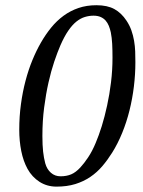

<svg xmlns="http://www.w3.org/2000/svg" viewBox="-20 -693 540 725"><path d="M52.7 -203.1Q52.7 -253.4 59.1 -299.8Q65.4 -346.2 76.4 -387.9Q87.4 -429.7 102.3 -465.8Q117.2 -502 134.3 -531.7Q151.9 -562.5 173.1 -588.6Q194.3 -614.7 220 -633.5Q245.6 -652.3 276.4 -662.8Q307.1 -673.3 344.2 -673.3Q385.3 -673.3 411.9 -658.7Q438.5 -644 457.5 -615.2Q469.2 -597.7 476.1 -578.4Q482.9 -559.1 486.3 -539.1Q489.7 -519 490.5 -498.8Q491.2 -478.5 491.2 -458Q491.2 -412.6 485.6 -366.5Q480 -320.3 469 -276.1Q458 -231.9 441.4 -191.2Q424.8 -150.4 403.3 -116.2Q386.2 -88.9 366.2 -65.4Q346.2 -42 321 -24.9Q295.9 -7.8 264.4 2Q232.9 11.7 193.4 11.7Q157.7 11.7 129.4 -6.3Q101.1 -24.4 84 -55.2Q67.9 -84.5 60.3 -122.6Q52.7 -160.6 52.7 -203.1ZM140.1 -179.7Q140.1 -144.5 142.8 -120.4Q145.5 -96.2 150.9 -76.2Q157.2 -53.7 172.4 -40.5Q187.5 -27.3 208.5 -27.3Q231.4 -27.3 248.8 -34.7Q266.1 -42 283.2 -60.5Q297.4 -75.7 313 -99.1Q328.6 -122.6 341.3 -153.3Q353 -180.7 364.3 -216.8Q375.5 -252.9 384.5 -294.7Q393.6 -336.4 399.2 -382.3Q404.8 -428.2 404.8 -475.1Q404.8 -504.4 403.6 -527.6Q402.3 -550.8 398.4 -570.8Q395.5 -584 390.9 -595.5Q386.2 -606.9 378.7 -615.5Q371.1 -624 359.9 -628.9Q348.6 -633.8 333 -633.8Q316.9 -633.8 300.5 -628.9Q284.2 -624 268.6 -611.6Q252.9 -599.1 237.8 -577.1Q222.7 -555.2 208 -521.5Q196.8 -495.6 184.8 -460.2Q172.9 -424.8 163.1 -381.3Q153.3 -337.9 146.7 -287.1Q140.1 -236.3 140.1 -179.7Z"/></svg>

Font: PT Astra Serif
Style: Italic
Weight: 400
Italic angle: -16°
Designer: A.Korolkova, I. Chaeva
Foundry: ParaType Ltd
Version: Version 1.001